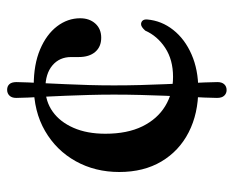

<svg xmlns="http://www.w3.org/2000/svg" viewBox="-80 -510 671 552"><g transform="rotate(-90 256.0 -233.5)"><path d="M287 -242Q287 -203 288 -165.8Q289 -128.5 290.5 -94.5Q292 -60.5 293.2 -31.8Q294.5 -3 295.5 19.2Q296.5 41.5 296.5 55.5Q296.5 68.5 290.2 75.2Q284 82 273.5 82Q264 82 257.5 75.2Q251 68.5 251 54.5Q251 41 252 19Q253 -3 254.5 -31.8Q256 -60.5 257.2 -94.2Q258.5 -128 259.5 -165.5Q260.5 -203 260.5 -242Q260.5 -278 259.5 -313.5Q258.5 -349 257.2 -381Q256 -413 254.5 -440.5Q253 -468 252 -489Q251 -510 251 -523Q251 -535.5 257.5 -542.2Q264 -549 274.5 -549Q284.5 -549 290.5 -542.5Q296.5 -536 296.5 -522Q296.5 -509.5 295.5 -488.5Q294.5 -467.5 293.2 -440.2Q292 -413 290.5 -381Q289 -349 288 -313.5Q287 -278 287 -242ZM480 -339Q480 -312.5 464.8 -295.5Q449.5 -278.5 424 -278.5Q398 -278.5 383.2 -295.8Q368.5 -313 368.5 -343V-365Q368.5 -398.5 344.5 -418.8Q320.5 -439 279 -439Q241 -439 211.5 -418Q182 -397 165 -358.2Q148 -319.5 148 -266.5Q148 -203.5 169.2 -160.2Q190.5 -117 227.5 -94.5Q264.5 -72 311.5 -72Q360.5 -72 394.8 -94.5Q429 -117 444.5 -152Q450.5 -158.5 454.8 -161.2Q459 -164 463.5 -164Q470 -163.5 473.5 -159.2Q477 -155 476.5 -146.5Q473 -105 446.5 -71.5Q420 -38 376 -18.8Q332 0.5 276 0.5Q206 0.5 152.2 -27Q98.5 -54.5 68.2 -105.5Q38 -156.5 38 -226.5Q38 -296 69 -351.8Q100 -407.5 156 -440Q212 -472.5 287 -472.5Q347.5 -472.5 390.5 -454.2Q433.5 -436 456.8 -405.5Q480 -375 480 -339Z"/></g></svg>

Font: Fraunces Medium
Style: Regular
Weight: 500
Version: Version 1.000;[b76b70a41]